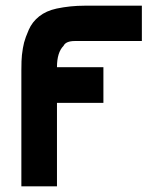

<svg xmlns="http://www.w3.org/2000/svg" viewBox="-20 -492 582 674"><path d="M55 162V-245Q55 -282 57 -299Q60 -325 64.5 -342.5Q69 -360 81 -387.5Q93 -415 117.5 -434.5Q142 -454 179 -462Q227 -472 276 -472H478V-348H243Q211 -348 203 -331Q180 -308 180 -256H343V-131H180V162Z"/></svg>

Font: Coval
Style: Bold
Weight: 700
Foundry: Context Ltd
Version: Version 001.000